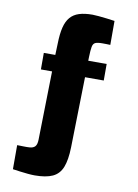

<svg xmlns="http://www.w3.org/2000/svg" viewBox="-97 -752 737 1026"><g transform="rotate(10 271.5 -239.5)"><path d="M164.1 210.6Q149.5 210.6 127.4 208.6Q105.3 206.6 83.4 203.6Q61.5 200.6 44.6 198.2V67.7Q49.4 67.7 58.4 67.9Q67.3 68.2 77.5 68.4Q87.7 68.6 97 68.6Q106.2 68.5 111.1 68Q132.1 66.9 141.9 55.9Q151.6 45 152.2 19.7L159.9 -352.8H99.3V-442.5H161.6L163.8 -505.7Q164.9 -557.5 173.5 -592.4Q182.1 -627.3 200.2 -648.5Q218.3 -669.8 248 -679.3Q277.6 -688.8 320.8 -688.8Q333.3 -688.8 354.4 -686.8Q375.6 -684.8 399.3 -682Q423 -679.3 441.7 -676.3V-546.3Q433.2 -546.7 420.9 -547Q408.7 -547.2 398.3 -547.2Q372.1 -547.2 360.2 -541.6Q348.4 -536 345.2 -517.9Q342 -499.9 340.9 -462.7L340.4 -442.5H440.3V-352.8H338.7L330.4 29.9Q328.7 98.1 313 137.8Q297.2 177.5 261.3 194.1Q225.5 210.6 164.1 210.6Z"/></g></svg>

Font: TitilliumWeb ExtraLight
Style: Regular
Weight: 400
Designer: Mohamed Gaber, Accademia di Belle Arti di Urbino and others
Foundry: Kief Type Foundry, Accademia di Belle Arti di Urbino and others
Version: Version 3.000; ttfautohint (v1.8.2)